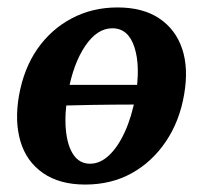

<svg xmlns="http://www.w3.org/2000/svg" viewBox="-20 -487 545 516"><path d="M209 9Q140 9 95.5 -22Q51 -53 35 -107Q19 -161 31 -230Q44 -303 80.5 -355.5Q117 -408 172.5 -437.5Q228 -467 296 -467Q364 -467 408 -437.5Q452 -408 469.5 -356Q487 -304 475 -234Q463 -162 426 -107Q389 -52 334 -21.5Q279 9 209 9ZM222 -47Q249 -47 273 -69.5Q297 -92 315.5 -132.5Q334 -173 344 -227Q358 -308 341.5 -359.5Q325 -411 282 -411Q241 -411 209 -363.5Q177 -316 163 -239Q153 -182 157 -138.5Q161 -95 177.5 -71Q194 -47 222 -47ZM89 -201Q89 -211 91.5 -228.5Q94 -246 99 -259H408Q408 -247 406 -233.5Q404 -220 398 -206Q379 -206 333 -206Q287 -206 224 -205Q161 -204 89 -201Z"/></svg>

Font: Vollkorn SemiBold
Style: Italic
Weight: 600
Italic angle: -11°
Designer: Friedrich Althausen
Foundry: Friedrich Althausen
Version: Version 5.000